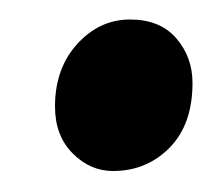

<svg xmlns="http://www.w3.org/2000/svg" viewBox="-20 -472 214 192"><path d="M35 -365.5Q35 -403.5 57.2 -428Q79.5 -452.5 110 -452.5Q140 -452.5 156.2 -433.8Q172.5 -415 172.5 -389Q172.5 -347.5 149.5 -324.2Q126.5 -301 93 -301Q70 -301 52.5 -318.8Q35 -336.5 35 -365.5Z"/></svg>

Font: Merriweather 120pt ExtraBold
Style: Italic
Weight: 800
Italic angle: -7.8°
Version: Version 2.101